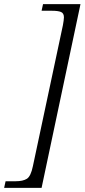

<svg xmlns="http://www.w3.org/2000/svg" viewBox="-66 -780 409 928"><path d="M-46 128 -39 96H10Q45 96 64 84Q83 72 93 23L238 -658Q240 -669 241.5 -679.5Q243 -690 243 -696Q243 -716 229 -722Q215 -728 185 -728H135L142 -760H323L135 128Z"/></svg>

Font: Noto Serif Tamil SemiCondensed Light
Style: Italic
Weight: 300
Width: 4
Italic angle: -12°
Designer: Indian Type Foundry, Tom Grace, and the Monotype Design Team
Foundry: Monotype Imaging Inc.
Version: Version 2.003; ttfautohint (v1.8.4.7-5d5b)